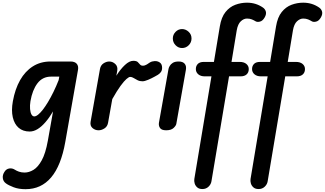

<svg xmlns="http://www.w3.org/2000/svg" viewBox="-63 -948 2365 1397"><path d="M123 428.5Q72.5 428.5 35.5 414.2Q-1.5 400 -19.5 386.5Q-39.5 372.5 -42.5 348.2Q-45.5 324 -30 301.5Q-18 282 3.5 278Q25 274 45.5 287Q56.5 294.5 74.8 301Q93 307.5 116 307.5Q148 307.5 180.8 287.8Q213.5 268 241 218Q268.5 168 285 76.5L323 -137.5Q296.5 -92.5 268 -59.5Q239.5 -26.5 210.8 -8.8Q182 9 153 9Q104 9 72.8 -18Q41.5 -45 30 -94.8Q18.5 -144.5 30.5 -211Q46.5 -300 83.2 -364.8Q120 -429.5 175.8 -465Q231.5 -500.5 304.5 -500.5H450Q481 -500.5 495.2 -484.2Q509.5 -468 504.5 -439.5L412 85Q381.5 257.5 309 343Q236.5 428.5 123 428.5ZM186.5 -101Q198.5 -101 214.5 -113.8Q230.5 -126.5 248.8 -150Q267 -173.5 286.5 -206Q306 -238.5 325.8 -278.8Q345.5 -319 363.5 -364.5L368.5 -390.5H308.5Q246.5 -390.5 209.5 -341.8Q172.5 -293 158.5 -211.5Q153.5 -179.5 155.8 -154.5Q158 -129.5 166 -115.2Q174 -101 186.5 -101Z M654 0Q629.5 0 610.5 -16Q591.5 -32 596 -61L664.5 -446.5Q669.5 -473.5 690.2 -487Q711 -500.5 732 -500.5Q756.5 -500.5 776 -482.2Q795.5 -464 790 -432.5L783.5 -397Q813.5 -445 846 -475.2Q878.5 -505.5 906.5 -505.5Q929.5 -505.5 939 -496.8Q948.5 -488 955.5 -479Q962.5 -470 976.5 -470Q991 -470 1005.5 -479Q1020 -488 1027.5 -493.5Q1042 -502.5 1062.8 -503.5Q1083.5 -504.5 1100 -493Q1116.5 -481.5 1116.5 -454.5Q1116.5 -435.5 1107.2 -423.2Q1098 -411 1085 -403.2Q1072 -395.5 1060.5 -389.5Q1041 -378.5 1015.2 -367.5Q989.5 -356.5 973.5 -356.5Q953.5 -356.5 937.8 -364.5Q922 -372.5 909.2 -380.5Q896.5 -388.5 884 -388.5Q875 -388.5 857.2 -373.2Q839.5 -358 813.8 -322.8Q788 -287.5 754 -227L723 -53.5Q718 -27 696.8 -13.5Q675.5 0 654 0Z M1146 0Q1113 0 1101.5 -16.5Q1090 -33 1093.5 -55L1163 -446Q1164.5 -455 1171.8 -468Q1179 -481 1194.5 -490.8Q1210 -500.5 1237 -500.5Q1267 -500.5 1280.8 -484.2Q1294.5 -468 1289.5 -439.5L1220 -47.5Q1218 -34 1200.2 -17Q1182.5 0 1146 0ZM1261.5 -598.5Q1234.5 -598.5 1214.5 -619Q1194.5 -639.5 1194.5 -668Q1194.5 -695.5 1214.2 -716Q1234 -736.5 1261.5 -736.5Q1288 -736.5 1309.2 -717Q1330.5 -697.5 1330.5 -668Q1330.5 -639.5 1310.2 -619Q1290 -598.5 1261.5 -598.5Z M1409.5 427.5Q1385.5 427.5 1371.8 415.2Q1358 403 1353.2 386Q1348.5 369 1351 354L1475.5 -392.5H1426.5Q1397 -392.5 1379.5 -407.5Q1362 -422.5 1362 -445.5Q1362 -468 1376.2 -482.8Q1390.5 -497.5 1420 -497.5H1493.5L1536.5 -756Q1547.5 -823 1577.8 -860.5Q1608 -898 1649.2 -913.2Q1690.5 -928.5 1734 -928.5Q1766.5 -928.5 1795.2 -919.8Q1824 -911 1849.5 -893.5Q1866 -882.5 1871.2 -864Q1876.5 -845.5 1863 -821.5Q1848 -795 1827.2 -790.5Q1806.5 -786 1795 -794Q1785 -800.5 1769.5 -806.8Q1754 -813 1734 -813Q1710.5 -813 1689 -793Q1667.5 -773 1659.5 -727.5L1621.5 -497.5H1681Q1712 -497.5 1729.5 -482.8Q1747 -468 1747 -445.5Q1747 -421 1731.5 -406.8Q1716 -392.5 1687.5 -392.5H1603.5L1475.5 371Q1472 393.5 1454 410.5Q1436 427.5 1409.5 427.5Z M1818.5 427.5Q1794.5 427.5 1780.8 415.2Q1767 403 1762.2 386Q1757.5 369 1760 354L1884.5 -392.5H1835.5Q1806 -392.5 1788.5 -407.5Q1771 -422.5 1771 -445.5Q1771 -468 1785.2 -482.8Q1799.5 -497.5 1829 -497.5H1902.5L1945.5 -756Q1956.5 -823 1986.8 -860.5Q2017 -898 2058.2 -913.2Q2099.5 -928.5 2143 -928.5Q2175.5 -928.5 2204.2 -919.8Q2233 -911 2258.5 -893.5Q2275 -882.5 2280.2 -864Q2285.5 -845.5 2272 -821.5Q2257 -795 2236.2 -790.5Q2215.5 -786 2204 -794Q2194 -800.5 2178.5 -806.8Q2163 -813 2143 -813Q2119.5 -813 2098 -793Q2076.5 -773 2068.5 -727.5L2030.5 -497.5H2090Q2121 -497.5 2138.5 -482.8Q2156 -468 2156 -445.5Q2156 -421 2140.5 -406.8Q2125 -392.5 2096.5 -392.5H2012.5L1884.5 371Q1881 393.5 1863 410.5Q1845 427.5 1818.5 427.5Z"/></svg>

Font: Edu AU VIC WA NT Hand SemiBold
Style: Regular
Weight: 600
Version: Version 1.001